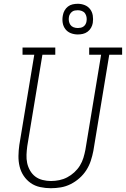

<svg xmlns="http://www.w3.org/2000/svg" viewBox="-20 -986 665 1014"><path d="M248 8Q220 8 192 2Q164 -4 142 -19.5Q120 -35 105 -57.5Q90 -80 83.5 -107Q77 -134 77.5 -163Q78 -192 82 -220L161 -697H99V-735H272V-697H204L124 -214Q121 -192 120 -169Q119 -146 123.5 -125Q128 -104 139 -85Q150 -66 166.5 -53.5Q183 -41 205 -35.5Q227 -30 249 -30Q271 -30 293 -34.5Q315 -39 335 -49.5Q355 -60 372.5 -76Q390 -92 402 -111.5Q414 -131 420.5 -152.5Q427 -174 431 -195L514 -697H451V-735H625V-697H557L473 -189Q468 -163 459.5 -137Q451 -111 436 -87.5Q421 -64 399.5 -45Q378 -26 353 -13.5Q328 -1 301.5 3.5Q275 8 248 8ZM391 -804Q371 -804 353.5 -811Q336 -818 325 -832.5Q314 -847 311 -866Q308 -885 312 -905Q314 -918 321 -930.5Q328 -943 339 -951.5Q350 -960 363.5 -963Q377 -966 391 -966Q410 -966 427.5 -959Q445 -952 456 -937.5Q467 -923 470 -904Q473 -885 470 -865Q468 -852 461 -839.5Q454 -827 442.5 -818.5Q431 -810 417.5 -807Q404 -804 391 -804ZM391 -838Q398 -838 406 -839.5Q414 -841 421 -846Q428 -851 432 -858.5Q436 -866 437 -874Q439 -885 437 -896Q435 -907 429 -915.5Q423 -924 412.5 -928Q402 -932 391 -932Q383 -932 375 -930.5Q367 -929 360.5 -924Q354 -919 349.5 -911.5Q345 -904 344 -896Q342 -885 344 -874Q346 -863 352 -854.5Q358 -846 368.5 -842Q379 -838 391 -838Z"/></svg>

Font: Iosevka Etoile XLtObl
Style: Regular
Weight: 200
Italic angle: -9°
Designer: Belleve Invis
Foundry: Belleve Invis
Version: Version 15.5.2; ttfautohint (v1.8.4)